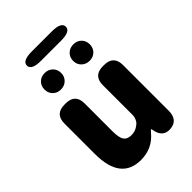

<svg xmlns="http://www.w3.org/2000/svg" viewBox="-273 -1067 1199 1199"><g transform="rotate(-45 327.0 -467.0)"><path d="M244 14Q66 14 66 -217V-485Q66 -569 150 -569H160Q244 -569 244 -485V-239Q244 -182 259.5 -160Q275 -138 310 -138Q340 -138 361 -151Q382 -164 389 -174Q405 -196 405 -223V-485Q405 -569 489 -569H499Q583 -569 583 -485V-82Q583 0 511 6Q440 12 427 -69Q425 -78 423 -78Q421 -78 407 -62Q344 14 244 14ZM201 -651Q169 -651 148.5 -671.5Q128 -692 128 -723.5Q128 -755 148.5 -775.5Q169 -796 201 -796Q233 -796 254 -775.5Q275 -755 275 -723.5Q275 -692 254 -671.5Q233 -651 201 -651ZM455 -651Q423 -651 402 -671.5Q381 -692 381 -723.5Q381 -755 402 -775.5Q423 -796 455 -796Q487 -796 507.5 -775.5Q528 -755 528 -723.5Q528 -692 507.5 -671.5Q487 -651 455 -651ZM240 -866Q156 -866 156 -907Q156 -948 240 -948H416Q500 -948 500 -907Q500 -866 416 -866Z"/></g></svg>

Font: Resource Han Rounded TW Heavy
Style: Regular
Weight: 900
Designer: Cyano Hao (round all glyphs); Ryoko NISHIZUKA 西塚涼子 (kana, bopomofo & ideographs); Paul D. Hunt (Latin, Greek & Cyrillic)
Foundry: Cyano Hao
Version: 0.990